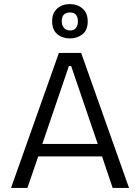

<svg xmlns="http://www.w3.org/2000/svg" viewBox="-20 -919 685 939"><path d="M34 0 268 -660H377L611 0H531L479 -154H167L114 0ZM317 -596 187 -215H458L328 -596ZM322 -731Q285 -731 260 -752Q235 -773 235 -815Q235 -856 260 -877.5Q285 -899 321 -899Q359 -899 384 -877Q409 -855 409 -814Q409 -772 383.5 -751.5Q358 -731 322 -731ZM324 -770Q341 -770 351 -782Q361 -794 361 -813Q361 -858 323 -858Q282 -858 282 -815Q282 -795 293 -782.5Q304 -770 324 -770Z"/></svg>

Font: Bricolage Grotesque 10pt Light
Style: Regular
Weight: 300
Designer: Mathieu Triay
Foundry: Atelier Triay
Version: Version 1.000; ttfautohint (v1.8.4.7-5d5b);gftools[0.9.32]